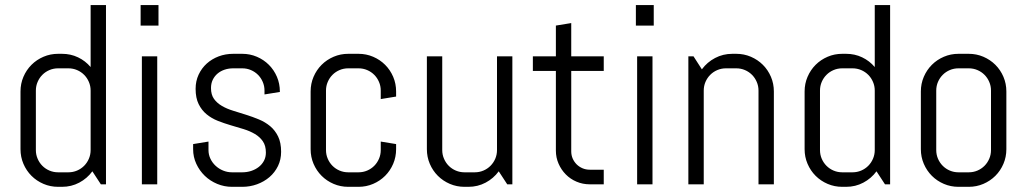

<svg xmlns="http://www.w3.org/2000/svg" viewBox="-20 -720 4011 750"><path d="M374 0 340.8 -50.8Q320.3 -22.9 289.6 -6.6Q258.8 9.8 222.2 9.8H207Q176.8 9.8 149.9 -1.7Q123 -13.2 103 -33.2Q83 -53.2 71.5 -80.1Q60.1 -106.9 60.1 -137.2V-362.8Q60.1 -393.1 71.5 -419.9Q83 -446.8 103 -466.8Q123 -486.8 149.9 -498.3Q176.8 -509.8 207 -509.8H222.2Q255.9 -509.8 284.7 -496.1Q313.5 -482.4 334 -458V-700.2H394V0ZM334 -366.2Q334 -384.3 327.1 -400.1Q320.3 -416 308.6 -427.7Q296.9 -439.5 281 -446.3Q265.1 -453.1 247.1 -453.1H207Q189 -453.1 173.1 -446.3Q157.2 -439.5 145.5 -427.7Q133.8 -416 127 -400.1Q120.1 -384.3 120.1 -366.2V-133.8Q120.1 -115.7 127 -99.9Q133.8 -84 145.5 -72.3Q157.2 -60.5 173.1 -53.7Q189 -46.9 207 -46.9H247.1Q265.1 -46.9 281 -53.7Q296.9 -60.5 308.6 -72.3Q320.3 -84 327.1 -99.9Q334 -115.7 334 -133.8Z M529.3 -620.1V-700.2H599.1V-620.1ZM534.2 0V-500H594.2V0Z M1078.1 -127Q1078.1 -96.7 1065.9 -71.5Q1053.7 -46.4 1032.7 -28.3Q1011.7 -10.3 984.1 -0.2Q956.5 9.8 926.3 9.8H886.2Q856 9.8 828.4 -1.7Q800.8 -13.2 780 -33.2Q759.3 -53.2 746.8 -80.1Q734.4 -106.9 734.4 -137.2V-157.2L794.4 -167V-133.8Q794.4 -115.7 802 -99.9Q809.6 -84 822.3 -72.3Q835 -60.5 851.6 -53.7Q868.2 -46.9 886.2 -46.9H926.3Q944.3 -46.9 960.9 -52.2Q977.5 -57.6 990.5 -67.6Q1003.4 -77.6 1011 -91.8Q1018.6 -106 1018.6 -124Q1018.6 -150.9 1006.8 -168Q995.1 -185.1 975.8 -196.5Q956.5 -208 931.9 -215.6Q907.2 -223.1 881.3 -230.7Q855.5 -238.3 830.8 -248Q806.2 -257.8 786.9 -273.7Q767.6 -289.6 755.9 -313.5Q744.1 -337.4 744.1 -373Q744.1 -403.3 755.9 -428.5Q767.6 -453.6 787.6 -471.7Q807.6 -489.7 834.2 -499.8Q860.8 -509.8 891.1 -509.8H926.3Q956.5 -509.8 983.4 -498.3Q1010.3 -486.8 1030.3 -466.8Q1050.3 -446.8 1061.8 -419.9Q1073.2 -393.1 1073.2 -362.8V-360.8L1013.2 -351.1V-366.2Q1013.2 -384.3 1006.3 -400.1Q999.5 -416 987.8 -427.7Q976.1 -439.5 960.2 -446.3Q944.3 -453.1 926.3 -453.1H891.1Q873 -453.1 857.2 -447.8Q841.3 -442.4 829.6 -432.4Q817.9 -422.4 811 -408.2Q804.2 -394 804.2 -376Q804.2 -350.1 815.9 -333.7Q827.6 -317.4 846.9 -306.2Q866.2 -294.9 890.9 -287.4Q915.5 -279.8 941.2 -271.7Q966.8 -263.7 991.5 -253.4Q1016.1 -243.2 1035.4 -227.1Q1054.7 -210.9 1066.4 -186.8Q1078.1 -162.6 1078.1 -127Z M1527.3 -137.2Q1527.3 -106.9 1515.9 -80.1Q1504.4 -53.2 1484.4 -33.2Q1464.4 -13.2 1437.5 -1.7Q1410.6 9.8 1380.4 9.8H1340.3Q1310.1 9.8 1283.2 -1.7Q1256.3 -13.2 1236.3 -33.2Q1216.3 -53.2 1204.8 -80.1Q1193.4 -106.9 1193.4 -137.2V-362.8Q1193.4 -393.1 1204.8 -419.9Q1216.3 -446.8 1236.3 -466.8Q1256.3 -486.8 1283.2 -498.3Q1310.1 -509.8 1340.3 -509.8H1380.4Q1410.6 -509.8 1437.5 -498.3Q1464.4 -486.8 1484.4 -466.8Q1504.4 -446.8 1515.9 -419.9Q1527.3 -393.1 1527.3 -362.8V-342.8L1467.3 -333V-366.2Q1467.3 -384.3 1460.4 -400.1Q1453.6 -416 1441.9 -427.7Q1430.2 -439.5 1414.3 -446.3Q1398.4 -453.1 1380.4 -453.1H1340.3Q1322.3 -453.1 1306.4 -446.3Q1290.5 -439.5 1278.8 -427.7Q1267.1 -416 1260.3 -400.1Q1253.4 -384.3 1253.4 -366.2V-133.8Q1253.4 -115.7 1260.3 -99.9Q1267.1 -84 1278.8 -72.3Q1290.5 -60.5 1306.4 -53.7Q1322.3 -46.9 1340.3 -46.9H1380.4Q1398.4 -46.9 1414.3 -53.7Q1430.2 -60.5 1441.9 -72.3Q1453.6 -84 1460.4 -99.9Q1467.3 -115.7 1467.3 -133.8V-167L1527.3 -157.2V-137.2Z M1961.4 0 1928.2 -50.8Q1907.7 -22.9 1877 -6.6Q1846.2 9.8 1809.6 9.8H1794.4Q1764.2 9.8 1737.3 -1.7Q1710.4 -13.2 1690.4 -33.2Q1670.4 -53.2 1658.9 -80.1Q1647.5 -106.9 1647.5 -137.2V-500H1707.5V-133.8Q1707.5 -115.7 1714.4 -99.9Q1721.2 -84 1732.9 -72.3Q1744.6 -60.5 1760.5 -53.7Q1776.4 -46.9 1794.4 -46.9H1834.5Q1852.5 -46.9 1868.4 -53.7Q1884.3 -60.5 1896 -72.3Q1907.7 -84 1914.6 -99.9Q1921.4 -115.7 1921.4 -133.8V-500H1981.4V0Z M2283.7 0Q2256.3 0 2232.2 -10.3Q2208 -20.5 2190.2 -38.6Q2172.4 -56.6 2161.9 -80.6Q2151.4 -104.5 2151.4 -131.8V-442.9H2061.5V-500H2151.4V-620.1L2211.4 -629.9V-500H2338.4V-442.9H2211.4V-128.9Q2211.4 -113.8 2217 -100.8Q2222.7 -87.9 2232.4 -78.1Q2242.2 -68.4 2255.4 -62.7Q2268.6 -57.1 2283.7 -57.1H2338.4V0Z M2463.9 -620.1V-700.2H2533.7V-620.1ZM2468.8 0V-500H2528.8V0Z M2942.9 0V-366.2Q2942.9 -384.3 2936 -400.1Q2929.2 -416 2917.5 -427.7Q2905.8 -439.5 2889.9 -446.3Q2874 -453.1 2856 -453.1H2815.9Q2797.9 -453.1 2782 -446.3Q2766.1 -439.5 2754.4 -427.7Q2742.7 -416 2735.8 -400.1Q2729 -384.3 2729 -366.2V0H2668.9V-500H2689L2721.7 -449.2Q2742.2 -477.1 2773.2 -493.4Q2804.2 -509.8 2840.8 -509.8H2856Q2886.2 -509.8 2913.1 -498.3Q2939.9 -486.8 2960 -466.8Q2980 -446.8 2991.5 -419.9Q3002.9 -393.1 3002.9 -362.8V0Z M3437 0 3403.8 -50.8Q3383.3 -22.9 3352.5 -6.6Q3321.8 9.8 3285.2 9.8H3270Q3239.7 9.8 3212.9 -1.7Q3186 -13.2 3166 -33.2Q3146 -53.2 3134.5 -80.1Q3123 -106.9 3123 -137.2V-362.8Q3123 -393.1 3134.5 -419.9Q3146 -446.8 3166 -466.8Q3186 -486.8 3212.9 -498.3Q3239.7 -509.8 3270 -509.8H3285.2Q3318.8 -509.8 3347.7 -496.1Q3376.5 -482.4 3397 -458V-700.2H3457V0ZM3397 -366.2Q3397 -384.3 3390.1 -400.1Q3383.3 -416 3371.6 -427.7Q3359.9 -439.5 3344 -446.3Q3328.1 -453.1 3310.1 -453.1H3270Q3252 -453.1 3236.1 -446.3Q3220.2 -439.5 3208.5 -427.7Q3196.8 -416 3189.9 -400.1Q3183.1 -384.3 3183.1 -366.2V-133.8Q3183.1 -115.7 3189.9 -99.9Q3196.8 -84 3208.5 -72.3Q3220.2 -60.5 3236.1 -53.7Q3252 -46.9 3270 -46.9H3310.1Q3328.1 -46.9 3344 -53.7Q3359.9 -60.5 3371.6 -72.3Q3383.3 -84 3390.1 -99.9Q3397 -115.7 3397 -133.8Z M3911.1 -137.2Q3911.1 -106.9 3899.7 -80.1Q3888.2 -53.2 3868.2 -33.2Q3848.1 -13.2 3821.3 -1.7Q3794.4 9.8 3764.2 9.8H3724.1Q3693.8 9.8 3667 -1.7Q3640.1 -13.2 3620.1 -33.2Q3600.1 -53.2 3588.6 -80.1Q3577.1 -106.9 3577.1 -137.2V-362.8Q3577.1 -393.1 3588.6 -419.9Q3600.1 -446.8 3620.1 -466.8Q3640.1 -486.8 3667 -498.3Q3693.8 -509.8 3724.1 -509.8H3764.2Q3794.4 -509.8 3821.3 -498.3Q3848.1 -486.8 3868.2 -466.8Q3888.2 -446.8 3899.7 -419.9Q3911.1 -393.1 3911.1 -362.8V-137.2ZM3851.1 -366.2Q3851.1 -384.3 3844.2 -400.1Q3837.4 -416 3825.7 -427.7Q3814 -439.5 3798.1 -446.3Q3782.2 -453.1 3764.2 -453.1H3724.1Q3706.1 -453.1 3690.2 -446.3Q3674.3 -439.5 3662.6 -427.7Q3650.9 -416 3644 -400.1Q3637.2 -384.3 3637.2 -366.2V-133.8Q3637.2 -115.7 3644 -99.9Q3650.9 -84 3662.6 -72.3Q3674.3 -60.5 3690.2 -53.7Q3706.1 -46.9 3724.1 -46.9H3764.2Q3782.2 -46.9 3798.1 -53.7Q3814 -60.5 3825.7 -72.3Q3837.4 -84 3844.2 -99.9Q3851.1 -115.7 3851.1 -133.8Z"/></svg>

Font: Abel
Style: Regular
Weight: 400
Designer: Matthew Desmond
Foundry: Matthew Desmond
Version: Version 1.003